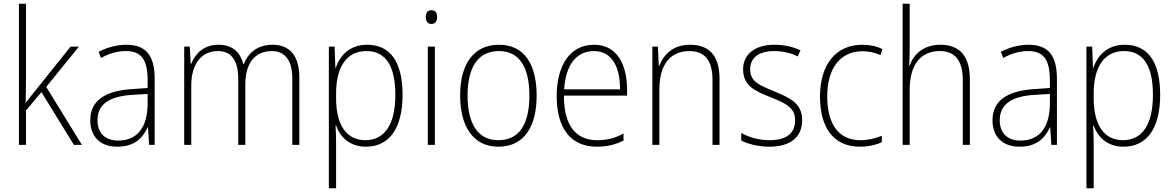

<svg xmlns="http://www.w3.org/2000/svg" viewBox="-20 -780 6320 1034"><path d="M120 -375V-760H82V0H120V-185L203 -284L378 0H421L229 -312L405 -529H360L168 -289C150 -268 137 -250 119 -227H118C119 -278 120 -324 120 -375Z M660 -539C607 -539 556 -524 511 -501L524 -468C572 -494 615 -505 658 -505C738 -505 775 -462 775 -349V-306L689 -300C547 -291 466 -238 466 -133C466 -49 515 10 612 10C704 10 749 -37 775 -94H777L783 0H813V-355C813 -484 764 -539 660 -539ZM692 -269 775 -274V-219C774 -101 724 -23 617 -23C546 -23 505 -63 505 -133C505 -220 572 -262 692 -269Z M1449 -539C1368 -539 1318 -498 1293 -435H1290C1275 -499 1230 -539 1158 -539C1072 -539 1031 -487 1010 -437H1007L1002 -529H972V0H1010V-319C1010 -436 1065 -505 1154 -505C1218 -505 1263 -464 1263 -356V0H1301V-324C1301 -445 1357 -505 1445 -505C1508 -505 1554 -462 1554 -360V0H1592V-363C1592 -484 1536 -539 1449 -539Z M1957 -539C1862 -539 1811 -480 1788 -415H1786L1782 -529H1751V234H1790V-1C1790 -36 1789 -73 1787 -104H1790C1811 -44 1861 10 1951 10C2074 10 2148 -86 2148 -269C2148 -448 2081 -539 1957 -539ZM1953 -505C2058 -505 2109 -424 2109 -269C2109 -103 2047 -25 1948 -25C1849 -25 1790 -102 1790 -251V-277C1790 -418 1846 -505 1953 -505Z M2303 -725C2281 -725 2273 -709 2273 -688C2273 -667 2282 -651 2303 -651C2325 -651 2334 -666 2334 -688C2334 -709 2327 -725 2303 -725ZM2322 -529H2284V0H2322Z M2870 -265C2870 -428 2808 -539 2667 -539C2533 -539 2458 -438 2458 -266C2458 -97 2530 10 2664 10C2802 10 2870 -97 2870 -265ZM2498 -266C2498 -417 2554 -505 2667 -505C2785 -505 2831 -406 2831 -265C2831 -115 2779 -25 2664 -25C2551 -25 2498 -117 2498 -266Z M3179 -539C3045 -539 2978 -421 2978 -262C2978 -99 3046 10 3194 10C3251 10 3294 -1 3338 -23V-61C3286 -34 3249 -25 3195 -25C3078 -25 3016 -110 3017 -265H3357V-297C3357 -431 3304 -539 3179 -539ZM3179 -505C3276 -505 3320 -418 3319 -299H3018C3027 -435 3087 -505 3179 -505Z M3696 -539C3604 -539 3553 -485 3531 -426H3528L3523 -529H3493V0H3531V-300C3531 -438 3595 -505 3693 -505C3772 -505 3817 -458 3817 -351V0H3855V-356C3855 -482 3798 -539 3696 -539Z M4300 -133C4300 -227 4229 -254 4148 -289C4070 -321 4020 -340 4020 -407C4020 -471 4069 -505 4149 -505C4195 -505 4243 -494 4276 -476L4291 -509C4253 -527 4205 -539 4150 -539C4045 -539 3982 -487 3982 -407C3982 -317 4046 -290 4131 -256C4210 -224 4262 -201 4262 -133C4262 -65 4220 -25 4123 -25C4068 -25 4015 -40 3972 -64V-23C4006 -6 4059 10 4123 10C4240 10 4300 -44 4300 -133Z M4611 10C4657 10 4699 0 4729 -14V-49C4694 -34 4654 -25 4613 -25C4488 -25 4435 -124 4435 -261C4435 -413 4506 -504 4624 -504C4656 -504 4690 -498 4722 -483L4732 -516C4701 -531 4666 -539 4624 -539C4483 -539 4396 -434 4396 -260C4396 -96 4466 10 4611 10Z M4879 -504V-760H4841V0H4879V-296C4879 -438 4943 -505 5041 -505C5119 -505 5165 -459 5165 -349V0H5203V-354C5203 -480 5146 -539 5044 -539C4952 -539 4900 -486 4879 -428H4876C4878 -454 4879 -474 4879 -504Z M5519 -539C5466 -539 5415 -524 5370 -501L5383 -468C5431 -494 5474 -505 5517 -505C5597 -505 5634 -462 5634 -349V-306L5548 -300C5406 -291 5325 -238 5325 -133C5325 -49 5374 10 5471 10C5563 10 5608 -37 5634 -94H5636L5642 0H5672V-355C5672 -484 5623 -539 5519 -539ZM5551 -269 5634 -274V-219C5633 -101 5583 -23 5476 -23C5405 -23 5364 -63 5364 -133C5364 -220 5431 -262 5551 -269Z M6037 -539C5942 -539 5891 -480 5868 -415H5866L5862 -529H5831V234H5870V-1C5870 -36 5869 -73 5867 -104H5870C5891 -44 5941 10 6031 10C6154 10 6228 -86 6228 -269C6228 -448 6161 -539 6037 -539ZM6033 -505C6138 -505 6189 -424 6189 -269C6189 -103 6127 -25 6028 -25C5929 -25 5870 -102 5870 -251V-277C5870 -418 5926 -505 6033 -505Z"/></svg>

Font: Noto Sans Myanmar UI SemiCondensed ExtraLight
Style: Regular
Weight: 200
Width: 4
Designer: Monotype Design Team
Foundry: Monotype Imaging Inc.
Version: Version 2.103